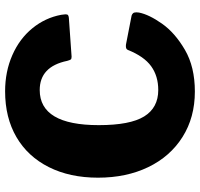

<svg xmlns="http://www.w3.org/2000/svg" viewBox="-36 -756 802 771"><g transform="rotate(-90 365.5 -371.0)"><path d="M691 -527 693 -510Q693 -502 690 -499.5Q687 -497 679 -496L523 -485Q514 -485 511.5 -488.5Q509 -492 506 -503Q483 -613 389 -613Q248 -613 248 -376Q248 -250 283 -193.5Q318 -137 389 -137Q445 -137 484.5 -165.5Q524 -194 550 -259Q553 -267 565 -267Q571 -267 575 -266L688 -244Q694 -242 697.5 -238Q701 -234 701 -224Q701 -218 700 -214Q692 -174 655.5 -122Q619 -70 550.5 -30Q482 10 383 10Q279 10 200.5 -39.5Q122 -89 79.5 -177Q37 -265 37 -379Q37 -492 79.5 -576.5Q122 -661 200 -706.5Q278 -752 384 -752Q463 -752 529 -723Q595 -694 637 -642.5Q679 -591 691 -527Z"/></g></svg>

Font: Libre Franklin ExtraBold
Style: Regular
Weight: 800
Designer: Pablo Impallari, Rodrigo Fuenzalida
Foundry: Impallari Type
Version: Version 1.002; ttfautohint (v1.5)